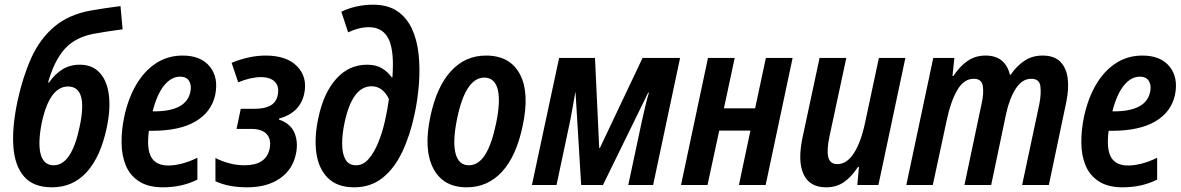

<svg xmlns="http://www.w3.org/2000/svg" viewBox="-20 -789 5036 819"><path d="M202 10Q123 10 83 -35.5Q43 -81 37 -164Q31 -247 55 -359Q77 -461 113.5 -542Q150 -623 211.5 -675Q273 -727 367 -744Q396 -749 428.5 -754Q461 -759 494 -763L503 -664Q465 -659 433.5 -654Q402 -649 375 -644Q298 -628 254.5 -578.5Q211 -529 185 -437H189Q213 -472 245.5 -492.5Q278 -513 320 -513Q374 -513 405.5 -478.5Q437 -444 444.5 -383Q452 -322 435 -243Q409 -120 350 -55Q291 10 202 10ZM209 -84Q286 -84 320 -250Q356 -420 270 -420Q190 -420 157 -260Q141 -175 154 -129.5Q167 -84 209 -84Z M675 10Q612 10 573 -15.5Q534 -41 516.5 -83.5Q499 -126 498.5 -180Q498 -234 510 -291Q527 -370 561.5 -428.5Q596 -487 646 -519.5Q696 -552 759 -552Q837 -552 875 -505Q913 -458 898 -384Q882 -311 814 -271Q746 -231 627 -231H615Q605 -153 625.5 -118Q646 -83 698 -83Q724 -83 755.5 -91Q787 -99 822 -116V-23Q757 10 675 10ZM748 -462Q711 -462 680.5 -425Q650 -388 631 -314H637Q775 -314 792 -397Q798 -424 787 -443Q776 -462 748 -462Z M1034 10Q954 10 899 -16V-115Q926 -101 958 -92.5Q990 -84 1023 -84Q1115 -84 1130 -154Q1138 -194 1118 -216.5Q1098 -239 1053 -239H989L1007 -325H1067Q1109 -325 1134 -339Q1159 -353 1165 -385Q1172 -420 1152.5 -440Q1133 -460 1093 -460Q1050 -460 996 -438L968 -521Q1001 -535 1038.5 -543.5Q1076 -552 1113 -552Q1203 -552 1247.5 -506Q1292 -460 1278 -391Q1261 -308 1170 -283V-279Q1220 -262 1236.5 -221.5Q1253 -181 1242 -131Q1228 -65 1173.5 -27.5Q1119 10 1034 10Z M1491 10Q1419 10 1379 -29.5Q1339 -69 1329.5 -136Q1320 -203 1338 -286Q1360 -392 1414 -452.5Q1468 -513 1546 -513Q1585 -513 1610.5 -497Q1636 -481 1651 -459H1654Q1655 -474 1655.5 -488.5Q1656 -503 1656 -514Q1656 -597 1630.5 -635Q1605 -673 1553 -673Q1511 -673 1465 -651L1436 -739Q1467 -754 1501.5 -761.5Q1536 -769 1571 -769Q1634 -769 1674.5 -741.5Q1715 -714 1737 -666.5Q1759 -619 1765.5 -558.5Q1772 -498 1767 -431.5Q1762 -365 1748 -300Q1729 -211 1695.5 -140.5Q1662 -70 1611.5 -30Q1561 10 1491 10ZM1499 -84Q1529 -84 1552.5 -111Q1576 -138 1593.5 -181Q1611 -224 1622 -273Q1633 -322 1639 -366Q1628 -391 1609 -406Q1590 -421 1565 -421Q1483 -421 1450 -267Q1439 -215 1439.5 -173.5Q1440 -132 1454 -108Q1468 -84 1499 -84Z M1971 10Q1870 10 1828 -71Q1786 -152 1816 -293Q1843 -420 1904 -486Q1965 -552 2053 -552Q2156 -552 2198 -472Q2240 -392 2209 -250Q2182 -122 2121 -56Q2060 10 1971 10ZM1980 -84Q2020 -84 2048.5 -127.5Q2077 -171 2096 -262Q2116 -358 2103 -408Q2090 -458 2046 -458Q1965 -458 1929 -279Q1910 -183 1923.5 -133.5Q1937 -84 1980 -84Z M2249 0 2365 -542H2518L2536 -158H2539L2721 -542H2881L2766 0H2660L2719 -277Q2726 -308 2733 -337.5Q2740 -367 2748 -394H2745L2552 0H2459L2435 -395H2434Q2429 -366 2424 -338.5Q2419 -311 2414 -283L2354 0Z M2885 0 3000 -542H3114L3068 -327H3201L3247 -542H3361L3246 0H3132L3181 -232H3048L2998 0Z M3504 10Q3434 10 3408 -45Q3382 -100 3403 -201L3476 -542H3590L3518 -206Q3506 -149 3513 -119Q3520 -89 3552 -89Q3592 -89 3622 -135Q3652 -181 3670 -265L3729 -542H3842L3727 0H3637L3644 -77H3640Q3611 -33 3579 -11.5Q3547 10 3504 10Z M3846 0 3961 -542H4051L4043 -465H4047Q4073 -505 4106.5 -528.5Q4140 -552 4184 -552Q4268 -552 4288 -470H4291Q4316 -507 4349.5 -529.5Q4383 -552 4427 -552Q4477 -552 4503 -525.5Q4529 -499 4534.5 -454Q4540 -409 4528 -352L4454 0H4340L4413 -343Q4422 -388 4418 -420.5Q4414 -453 4379 -453Q4340 -453 4313 -411Q4286 -369 4272 -305L4208 0H4094L4167 -346Q4177 -389 4172.5 -421Q4168 -453 4134 -453Q4091 -453 4063 -404Q4035 -355 4019 -279L3959 0Z M4769 10Q4706 10 4667 -15.5Q4628 -41 4610.5 -83.5Q4593 -126 4592.5 -180Q4592 -234 4604 -291Q4621 -370 4655.5 -428.5Q4690 -487 4740 -519.5Q4790 -552 4853 -552Q4931 -552 4969 -505Q5007 -458 4992 -384Q4976 -311 4908 -271Q4840 -231 4721 -231H4709Q4699 -153 4719.5 -118Q4740 -83 4792 -83Q4818 -83 4849.5 -91Q4881 -99 4916 -116V-23Q4851 10 4769 10ZM4842 -462Q4805 -462 4774.5 -425Q4744 -388 4725 -314H4731Q4869 -314 4886 -397Q4892 -424 4881 -443Q4870 -462 4842 -462Z"/></svg>

Font: Noto Sans Condensed SemiBold
Style: Italic
Weight: 600
Width: 3
Italic angle: -12°
Designer: Monotype Design Team
Foundry: Monotype Imaging Inc.
Version: Version 2.013; ttfautohint (v1.8.4.7-5d5b)